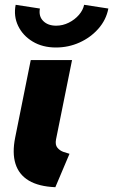

<svg xmlns="http://www.w3.org/2000/svg" viewBox="-20 -780 476 808"><path d="M212.9 7.8Q143.1 4.9 101.3 -20Q59.6 -44.9 45.2 -90.6Q30.8 -136.2 43.9 -201.2L109.4 -527.3H283.2L215.8 -193.4Q211.4 -170.4 221.7 -158.2Q231.9 -146 247.3 -140.6Q262.7 -135.3 272.5 -132.8ZM215.3 -580.1Q159.2 -580.1 117.7 -605Q76.2 -629.9 56.4 -670.9Q36.6 -711.9 45.9 -759.8L147.9 -744.1Q142.1 -711.4 161.9 -691.7Q181.6 -671.9 216.3 -671.9Q244.1 -671.9 269.5 -684.6Q294.9 -697.3 312.3 -717.5Q329.6 -737.8 334 -759.8L436 -744.1Q426.8 -696.3 394 -659.2Q361.3 -622.1 314.7 -601.1Q268.1 -580.1 215.3 -580.1Z"/></svg>

Font: Reddit Sans Black
Style: Italic
Weight: 900
Italic angle: -11.25°
Designer: Stephen Hutchings
Version: Version 1.013